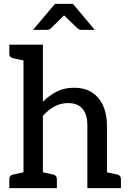

<svg xmlns="http://www.w3.org/2000/svg" viewBox="-20 -969 658 989"><path d="M101 0V-739H201V-445Q233 -477 271.5 -497Q310 -517 360 -517Q416 -517 453.5 -493Q491 -469 511 -425Q531 -381 531 -324V0H430V-324Q430 -378 405.5 -408Q381 -438 330 -438Q293 -438 260.5 -420.5Q228 -403 201 -372V0ZM502 0 514 -85 584 -70Q593 -68 598 -62Q603 -56 603 -46V0ZM28 0V-46Q28 -56 33 -62Q38 -68 48 -70L117 -85L129 0ZM129 -739 117 -654 48 -669Q38 -671 33 -677Q28 -683 28 -693V-739ZM172 0 184 -85 254 -70Q263 -68 268 -62Q273 -56 273 -46V0ZM150 -815 263 -949H356L468 -815H402Q389 -815 380 -822L310 -890L241 -822Q238 -819 232 -817Q226 -815 219 -815Z"/></svg>

Font: Aleo Medium
Style: Regular
Weight: 500
Designer: Alessio Laiso
Foundry: Alessio Laiso
Version: Version 2.001;gftools[0.9.29]